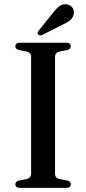

<svg xmlns="http://www.w3.org/2000/svg" viewBox="-20 -906 416 926"><path d="M245.5 -67.5Q245.5 -57 251.8 -50.8Q258 -44.5 270 -42L304 -35.5Q321.5 -31 321.5 -17Q321.5 -9.5 316.2 -4.8Q311 0 299 0H77Q65 0 59.5 -4.8Q54 -9.5 54 -17Q54 -31 72 -35.5L106 -42Q118 -44.5 124 -50.8Q130 -57 130 -67.5V-632.5Q130 -643 124 -649.2Q118 -655.5 106 -658L72 -664.5Q54 -669 54 -683Q54 -691 59.5 -695.5Q65 -700 77 -700H299Q311 -700 316.2 -695.5Q321.5 -691 321.5 -683Q321.5 -669 304 -664.5L270 -658Q258 -655.5 251.8 -649.2Q245.5 -643 245.5 -632.5ZM233.5 -841.5Q251 -864.5 267.5 -876.8Q284 -889 304.5 -884.5Q322.5 -881 330.8 -866.8Q339 -852.5 335.5 -838Q332 -819.5 317.8 -808Q303.5 -796.5 281 -786.5L184 -737.5Q179 -735.5 173 -735.8Q167 -736 163.5 -739.5Q160 -744 161.8 -748.8Q163.5 -753.5 167 -758.5Z"/></svg>

Font: Fraunces 28pt
Style: Regular
Weight: 400
Version: Version 1.000;[b76b70a41]